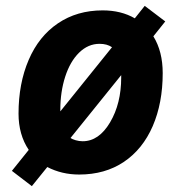

<svg xmlns="http://www.w3.org/2000/svg" viewBox="-20 -592 625 662"><path d="M265.1 -105C256.7 -105 248.5 -106.2 240.5 -108.6C232.5 -111.1 226.7 -113.6 223.1 -116.2L397.9 -333V-325.2C397.9 -265 385.1 -213.2 359.4 -169.9C333.7 -126.6 302.2 -105 265.1 -105ZM323.2 -440.9C340.5 -440.9 354.8 -437 366.2 -429.2L188 -208V-213.9C188 -254.9 193.6 -292.8 204.8 -327.6C216.1 -362.5 232 -390.1 252.7 -410.4C273.4 -430.7 296.9 -440.9 323.2 -440.9ZM541 -339.8C541 -389.6 530.3 -432 508.8 -466.8L549.8 -518.1L479 -571.8L444.8 -528.8C413.6 -547 376.6 -556.2 334 -556.2C275.1 -556.2 223.6 -541.3 179.7 -511.5C135.7 -481.7 102.1 -439.7 78.9 -385.5C55.6 -331.3 43.9 -269.5 43.9 -200.2C43.9 -151.7 55.7 -110 79.1 -75.2L21 -2.9L89.8 49.8L143.1 -16.1C176.3 1.1 212.9 9.8 252.9 9.8C312.5 9.8 363.9 -4.8 407.2 -33.9C450.5 -63.1 483.6 -104.2 506.6 -157.2C529.5 -210.3 541 -271.2 541 -339.8Z"/></svg>

Font: OpenSans
Style: Bold Italic
Weight: 700
Italic angle: -12°
Foundry: Ascender Corporation
Version: Version 1.10; ttfautohint (v1.2) -l 8 -r 50 -G 200 -x 14 -D 